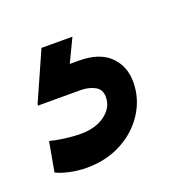

<svg xmlns="http://www.w3.org/2000/svg" viewBox="-61 -62 377 373"><g transform="rotate(-20 127.0 124.5)"><path d="M143 132Q143 116 130 109.5Q117 103 101 103H13L14 99L58 0H122L99 48H117Q160 48 181.5 69Q203 90 203 123Q203 157 184.5 186Q166 215 134 232Q102 249 62 249Q43 249 25.5 245Q8 241 -1 236L10 175Q21 178 39 180.5Q57 183 73 183Q104 183 123.5 168.5Q143 154 143 132Z"/></g></svg>

Font: Be Vietnam SemiBold
Style: Italic
Weight: 600
Italic angle: -9.556°
Designer: Gabriel Lam
Foundry: TypeRant
Version: Version 3.000